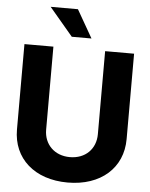

<svg xmlns="http://www.w3.org/2000/svg" viewBox="-62 -996 829 1058"><g transform="rotate(5 352.5 -466.5)"><path d="M352.1 11.7C535.6 11.7 655.3 -95.7 655.3 -254.9V-727.5H495.1V-268.1C495.1 -187 438.5 -128.9 352.1 -128.9C266.6 -128.9 209 -187.5 209 -268.1V-727.5H48.8V-254.9C48.8 -95.2 168.5 11.7 352.1 11.7ZM305.2 -790.5H414.1L325.7 -944.8H174.8Z"/></g></svg>

Font: Raveo Display
Style: Bold
Weight: 700
Designer: Jakub Foglar, Rasmus Andersson (Inter)
Foundry: Jakubfoglar.com
Version: Version 1.100;Glyphs 3.2.3 (3260)